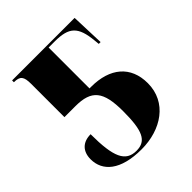

<svg xmlns="http://www.w3.org/2000/svg" viewBox="-158 -636 747 747"><g transform="rotate(-45 215.0 -263.0)"><path d="M194 10C302 10 393 -50 393 -155C393 -249 330 -301 227 -301H218V-526H251C330 -526 356 -502 364 -418L366 -398H376L371 -536H27V-526C61 -526 70 -514 70 -474V-291H130C219 -291 248 -255 248 -146C248 -40 231 0 176 0C116 0 95 -46 95 -172C51 -172 26 -146 26 -103C26 -38 78 10 194 10Z"/></g></svg>

Font: Noto Serif Display ExtraCondensed ExtraBold
Style: Regular
Weight: 800
Width: 2
Designer: Monotype Design Team
Foundry: Monotype Imaging Inc.
Version: Version 2.009